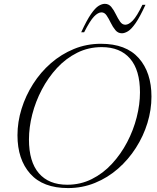

<svg xmlns="http://www.w3.org/2000/svg" viewBox="-20 -948 799 978"><path d="M751.5 -456Q751.5 -388.5 731 -321.5Q710.5 -254.5 672.2 -194.8Q634 -135 581.5 -89Q529 -43 464.2 -16.5Q399.5 10 326.5 10Q199 10 134 -63Q69 -136 69 -259Q69 -326.5 89.8 -393.5Q110.5 -460.5 148.5 -520.2Q186.5 -580 239.2 -626Q292 -672 356.5 -698.5Q421 -725 494 -725Q622 -725 686.8 -652Q751.5 -579 751.5 -456ZM127.5 -237.5Q127.5 -124 178 -65.5Q228.5 -7 322.5 -7Q390 -7 447.5 -35.8Q505 -64.5 550.2 -113.5Q595.5 -162.5 627.5 -223.5Q659.5 -284.5 676.2 -350.2Q693 -416 693 -477.5Q693 -591 642.5 -649.5Q592 -708 498 -708Q430.5 -708 373 -679.2Q315.5 -650.5 270.2 -601.5Q225 -552.5 193 -491.5Q161 -430.5 144.2 -364.8Q127.5 -299 127.5 -237.5ZM721 -923.5Q692.5 -861.5 670.8 -830.2Q649 -799 632 -788.8Q615 -778.5 601 -778.5Q581 -778.5 567.8 -794.5Q554.5 -810.5 544.2 -831.8Q534 -853 523.2 -869Q512.5 -885 497 -885Q479.5 -885 459 -863.8Q438.5 -842.5 408.5 -783.5H393.5Q422 -845.5 443.8 -876.8Q465.5 -908 482.5 -918.2Q499.5 -928.5 514 -928.5Q534 -928.5 547 -912.5Q560 -896.5 570.2 -875.2Q580.5 -854 591.5 -838Q602.5 -822 618.5 -822Q635.5 -822 656.2 -843.2Q677 -864.5 705.5 -923.5Z"/></svg>

Font: Newsreader 72pt Light
Style: Italic
Weight: 300
Italic angle: -17°
Designer: Hugues Gentile
Foundry: Production Type
Version: Version 1.003; ttfautohint (v1.8.3)